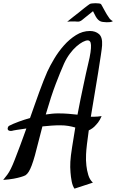

<svg xmlns="http://www.w3.org/2000/svg" viewBox="-130 -926 715 1181"><path d="M422.9 -735.4Q457 -735.4 479 -716.3Q501 -697.3 498 -647.5Q497.1 -630.9 490.2 -585.4Q483.4 -540 473.6 -478.5Q463.9 -417 451.7 -346.2Q439.5 -275.4 428.7 -208H449.2Q459 -208 470.7 -209Q482.4 -210 495.1 -211.9Q490.2 -200.2 484.4 -189.9Q478.5 -179.7 472.7 -171.9Q465.8 -163.1 459 -156.2Q450.2 -145.5 438.5 -137.2Q426.8 -128.9 416 -124Q409.2 -76.2 404.8 -38.6Q400.4 -1 399.4 23.4Q397.5 60.5 401.4 92.8Q404.3 121.1 413.1 150.4Q421.9 179.7 441.4 197.3L328.1 234.4Q316.4 217.8 311 189.9Q305.7 162.1 303.7 134.8Q300.8 102.5 302.7 68.4Q304.7 34.2 313.5 -21Q322.3 -76.2 333 -141.6Q313.5 -147.5 290.5 -151.4Q267.6 -155.3 239.3 -155.3Q213.9 -155.3 186 -153.3Q158.2 -151.4 130.9 -148.4Q119.1 -105.5 107.4 -57.6Q94.7 -5.9 84.5 30.8Q74.2 67.4 64.9 91.8Q55.7 116.2 46.4 130.9Q37.1 145.5 26.4 152.3Q14.6 158.2 -2.9 163.1Q-19.5 168 -44.9 172.9Q-70.3 177.7 -110.4 180.7Q-95.7 163.1 -85 148.4Q-74.2 133.8 -63.5 112.3Q-52.7 90.8 -39.6 57.1Q-26.4 23.4 -5.9 -31.2Q2.9 -53.7 12.2 -80.6Q21.5 -107.4 32.2 -135.7Q-2.9 -130.9 -27.3 -127Q-51.8 -123 -56.6 -121.1Q-64.5 -120.1 -69.3 -121.1Q-82 -123 -83 -133.8Q-82 -147.5 -73.7 -152.3Q-65.4 -157.2 -48.8 -164.1Q-41 -168 -13.2 -178.2Q14.6 -188.5 54.7 -200.2Q69.3 -241.2 83.5 -281.7Q97.7 -322.3 111.3 -359.4Q125 -396.5 137.7 -429.2Q150.4 -461.9 161.1 -485.4Q177.7 -521.5 203.6 -564.9Q229.5 -608.4 263.2 -646.5Q296.9 -684.6 337.4 -710Q377.9 -735.4 422.9 -735.4ZM412.1 -532.2Q422.9 -576.2 426.8 -604.5Q430.7 -632.8 429.7 -648.9Q428.7 -665 423.3 -671.4Q418 -677.7 410.2 -677.7Q397.5 -677.7 378.9 -668Q360.4 -658.2 339.8 -640.1Q319.3 -622.1 299.3 -595.2Q279.3 -568.4 263.7 -534.2Q241.2 -483.4 212.9 -409.7Q184.6 -335.9 151.4 -221.7Q170.9 -224.6 189.9 -226.6Q209 -228.5 227.5 -228.5Q260.7 -228.5 291 -226.1Q321.3 -223.6 346.7 -220.7Q355.5 -267.6 364.7 -313Q374 -358.4 382.8 -399.4Q391.6 -440.4 398.9 -474.6Q406.2 -508.8 412.1 -532.2ZM527.3 -836.9Q536.1 -822.3 543.9 -812Q551.8 -801.8 564.5 -795.9Q556.6 -791 546.4 -790Q536.1 -789.1 526.4 -789.1Q515.6 -789.1 502.9 -791Q494.1 -792 486.8 -795.4Q479.5 -798.8 472.7 -805.7Q465.8 -812.5 459 -824.2Q452.1 -835.9 443.4 -854.5Q443.4 -855.5 442.9 -856Q442.4 -856.4 442.4 -857.4Q406.2 -828.1 392.6 -817.4Q378.9 -806.6 377 -804.7Q361.3 -791 345.2 -793Q329.1 -794.9 316.4 -793.9H304.7Q299.8 -793.9 293.9 -793.5Q288.1 -793 283.2 -792Q288.1 -795.9 299.8 -805.7Q311.5 -815.4 324.2 -825.2Q338.9 -835.9 355.5 -849.6Q361.3 -854.5 371.1 -862.3Q380.9 -870.1 390.6 -877.9Q400.4 -885.7 409.2 -892.1Q418 -898.4 420.9 -900.4Q423.8 -903.3 434.6 -904.8Q445.3 -906.2 457.5 -906.2Q469.7 -906.2 480 -904.8Q490.2 -903.3 492.2 -899.4Q494.1 -896.5 499 -887.7Q503.9 -878.9 509.3 -868.7Q514.6 -858.4 520 -849.6Q525.4 -840.8 527.3 -836.9Z"/></svg>

Font: Satisfy
Style: Regular
Weight: 400
Designer: Font Diner, Inc
Foundry: Font Diner, Inc
Version: Version 1.000